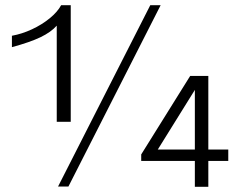

<svg xmlns="http://www.w3.org/2000/svg" viewBox="-20 -720 940 741"><path d="M199 -621Q177 -596 136.5 -576.5Q96 -557 26 -538V-582Q65 -589 103.5 -607Q142 -625 172 -649.5Q202 -674 216 -700H253V-250H199ZM560 -700H600L244 0H204ZM525 -124 714 -427H784V-143H861V-99H784V1H732V-99H525ZM732 -143V-373L589 -143Z"/></svg>

Font: Moderustic Light
Style: Regular
Weight: 300
Designer: Tural Alisoy
Foundry: TAFT Foundry
Version: Version 2.120